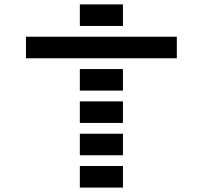

<svg xmlns="http://www.w3.org/2000/svg" viewBox="-20 -850 919 870"><path d="M341.8 0V-97.7H537.1V0ZM341.8 -732.4V-830.1H537.1V-732.4ZM97.7 -585.9V-683.6H781.2V-585.9ZM341.8 -439.5V-537.1H537.1V-439.5ZM341.8 -293V-390.6H537.1V-293ZM341.8 -146.5V-244.1H537.1V-146.5Z"/></svg>

Font: Trigram
Style: Regular
Weight: 400
Designer: GGBotNet
Foundry: GGBotNet
Version: 1.05